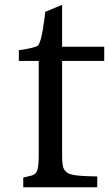

<svg xmlns="http://www.w3.org/2000/svg" viewBox="-20 -786 458 806"><path d="M77.6 -40.5Q99.6 -45.4 112.5 -49.1Q125.5 -52.7 131.8 -61.5Q142.6 -75.7 142.6 -134.8V-530.3H59.1V-575.2Q130.4 -585.4 141.1 -596.2H140.6Q151.4 -610.8 159.7 -661.6Q168 -712.4 169.9 -736.3L240.7 -765.6V-589.8H417.5V-530.3H240.7V-136.2Q240.7 -90.8 247.3 -78.4Q253.9 -65.9 263.7 -60.1Q273.4 -54.2 290 -51.3Q316.9 -46.4 388.2 -45.4V0H77.6Z"/></svg>

Font: Metamorphous
Style: Regular
Weight: 400
Designer: James Grieshaber
Foundry: James Grieshaber
Version: Version 1.001